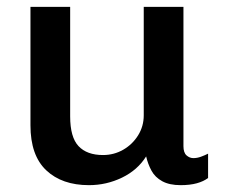

<svg xmlns="http://www.w3.org/2000/svg" viewBox="-20 -531 662 561"><path d="M240 10Q161 10 115 -33.5Q69 -77 69 -165V-511H185V-191Q185 -130 209.5 -104Q234 -78 281 -78Q313 -78 340 -93.5Q367 -109 383.5 -135.5Q400 -162 400 -194V-511H516V-104Q516 -85 525 -77Q534 -69 545 -69Q556 -69 567 -73Q578 -77 588 -82V-11Q575 -1 555 4.5Q535 10 508 10Q475 10 454 -1.5Q433 -13 422.5 -32.5Q412 -52 407 -74Q382 -34 336.5 -12Q291 10 240 10Z"/></svg>

Font: Chivo Medium Medium
Style: Regular
Weight: 500
Version: Version 2.002